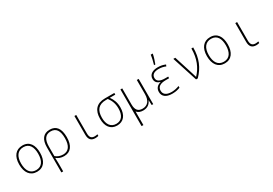

<svg xmlns="http://www.w3.org/2000/svg" viewBox="52 -2026 4964 3491"><g transform="rotate(-30 2533.5 -281.0)"><path d="M282 10C427 10 500 -99 500 -266C500 -426 433 -539 285 -539C145 -539 63 -438 63 -266C63 -99 139 10 282 10ZM282 -25C160 -25 102 -119 102 -265C102 -416 167 -504 285 -504C412 -504 461 -404 461 -266C461 -119 405 -25 282 -25Z M656 -282V240H694V73C694 33 693 0 691 -43H694C730 -13 782 10 850 10C989 10 1063 -91 1063 -268C1063 -448 994 -540 859 -540C723 -540 656 -450 656 -282ZM850 -25C787 -25 732 -47 694 -81V-276C694 -423 744 -504 858 -504C974 -504 1024 -422 1024 -268C1024 -107 962 -25 850 -25Z M1506 10C1529 10 1555 6 1570 1V-33C1555 -28 1532 -25 1510 -25C1444 -25 1412 -58 1412 -144V-530H1374V-138C1374 -34 1420 10 1506 10Z M1963 10C2100 10 2177 -88 2177 -251C2177 -350 2147 -425 2096 -495H2212V-530H2014C1836 -530 1752 -427 1752 -251C1752 -93 1825 10 1963 10ZM1965 -25C1848 -25 1791 -115 1791 -251C1791 -407 1858 -495 2014 -495H2055C2108 -424 2137 -350 2137 -251C2137 -109 2079 -25 1965 -25Z M2340 240H2378V-45C2407 -9 2451 10 2511 10C2608 10 2661 -44 2684 -104H2686L2691 0H2723V-530H2684V-233C2684 -93 2619 -25 2517 -25C2426 -25 2378 -75 2378 -191V-530H2340Z M3092 -614V-606H3117C3137 -657 3164 -737 3174 -793V-802H3133C3127 -745 3107 -661 3092 -614ZM3121 10C3194 10 3250 -5 3286 -21V-56C3238 -37 3188 -24 3122 -24C3014 -24 2961 -72 2961 -141C2961 -226 3024 -264 3139 -264H3209V-298H3146C3033 -298 2979 -333 2979 -400C2979 -468 3030 -505 3126 -505C3184 -505 3232 -493 3272 -475L3286 -508C3237 -528 3196 -540 3125 -540C3026 -540 2940 -499 2940 -402C2940 -346 2967 -304 3040 -283V-281C2962 -261 2922 -212 2922 -140C2922 -51 2985 10 3121 10Z M3622 0H3658C3797 -141 3868 -305 3868 -530H3830C3830 -318 3762 -162 3648 -42H3645C3640 -63 3631 -92 3624 -113L3492 -530H3451Z M4223 10C4368 10 4441 -99 4441 -266C4441 -426 4374 -539 4226 -539C4086 -539 4004 -438 4004 -266C4004 -99 4080 10 4223 10ZM4223 -25C4101 -25 4043 -119 4043 -265C4043 -416 4108 -504 4226 -504C4353 -504 4402 -404 4402 -266C4402 -119 4346 -25 4223 -25Z M4884 10C4907 10 4933 6 4948 1V-33C4933 -28 4910 -25 4888 -25C4822 -25 4790 -58 4790 -144V-530H4752V-138C4752 -34 4798 10 4884 10Z"/></g></svg>

Font: Noto Sans Mono SemiCondensed ExtraLight
Style: Regular
Weight: 200
Width: 4
Designer: Monotype Design Team
Foundry: Monotype Imaging Inc.
Version: Version 2.014